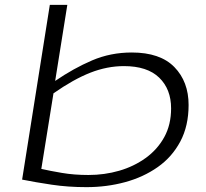

<svg xmlns="http://www.w3.org/2000/svg" viewBox="-20 -760 846 790"><path d="M257 -740 207 -427Q283 -479 359 -511.5Q435 -544 522 -544Q639 -544 697.5 -484Q756 -424 756 -328Q756 -242 722 -178Q688 -114 629 -72.5Q570 -31 494.5 -10.5Q419 10 336 10Q260 10 193 0Q126 -10 71 -21L185 -740ZM490 -488Q421 -488 352 -461Q283 -434 200 -376L150 -65Q185 -57 235 -48.5Q285 -40 344 -40Q410 -40 470.5 -57.5Q531 -75 579.5 -110Q628 -145 656 -196Q684 -247 684 -314Q684 -393 635 -440.5Q586 -488 490 -488Z"/></svg>

Font: Georama ExtraExtended Light
Style: Italic
Weight: 300
Width: 8
Italic angle: -9°
Designer: Jean-Baptiste Levee
Foundry: Production Type
Version: Version 1.000